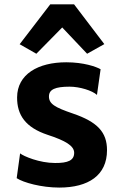

<svg xmlns="http://www.w3.org/2000/svg" viewBox="-20 -849 552 877"><path d="M146 -603.5 264.2 -723.6 377.9 -603.5 456.5 -647.5 318.4 -829.1H209.5L69.8 -647ZM56.2 -35.2C86.4 -15.1 169.4 7.8 250.5 7.8C384.3 7.8 468.8 -48.3 468.8 -163.1C468.8 -244.6 425.8 -292 312.5 -330.6C231 -358.4 203.1 -374.5 203.6 -409.2C204.1 -440.4 231.9 -453.1 297.9 -453.1C344.7 -453.1 401.4 -435.1 422.9 -415.5L439.5 -532.7C419.4 -544.4 361.8 -564.5 282.7 -564.5C153.8 -564.5 58.6 -509.8 58.1 -404.3C57.6 -323.7 96.2 -266.6 198.2 -232.9C278.8 -206.5 318.8 -183.1 318.8 -150.9C318.8 -116.7 291 -104 231.4 -104.5C160.2 -104.5 87.9 -135.3 71.8 -148.4Z"/></svg>

Font: Merriweather Sans
Style: Bold
Weight: 700
Designer: Eben Sorkin ( eben@eyebytes.com )
Foundry: Eben Sorkin
Version: Version 1.003